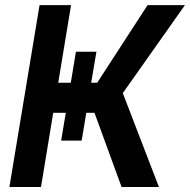

<svg xmlns="http://www.w3.org/2000/svg" viewBox="-20 -748 760 768"><path d="M283.7 -541H365.7L344.7 -417H368.7L570.3 -727.5H719.7L471.2 -375.5L615.7 0H466.3L357.9 -296.9H325.2L306.6 -185.5H224.6L243.2 -296.9H192.9L144 0H17.6L138.2 -727.5H264.2L212.9 -417H263.2Z"/></svg>

Font: Inter Display SemiBold
Style: Italic
Weight: 600
Italic angle: -9.39999°
Designer: Rasmus Andersson
Foundry: rsms
Version: Version 4.000;git-a52131595